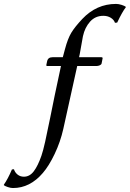

<svg xmlns="http://www.w3.org/2000/svg" viewBox="-129 -718 655 969"><path d="M147 -235.8 178.7 -384.8H108.9Q104 -384.8 105 -391.1L108.9 -409.2Q113.3 -429.2 136.2 -429.2H188L198.7 -469.2Q212.9 -522.9 230.7 -552.5Q248.5 -582 286.1 -622.1Q357.9 -698.2 456.5 -698.2Q469.7 -698.2 484.6 -693.4Q499.5 -688.5 505.4 -684.1L505.9 -681.2Q488.3 -658.7 462.4 -604L451.2 -603Q446.3 -618.2 430.2 -628.2Q414.1 -638.2 392.6 -638.2Q352.1 -638.2 325.7 -608.9Q299.3 -579.6 289.6 -535.2Q287.6 -526.9 282.5 -495.6Q277.3 -464.4 273.4 -444.8L270 -429.2H382.3Q386.2 -429.2 387.9 -427.5Q389.6 -425.8 388.7 -422.9L383.8 -397.9Q382.3 -391.6 374 -388.2Q365.7 -384.8 357.9 -384.8H260.7L190.4 -66.9Q175.8 -2 147 58.6Q118.2 119.1 87.4 154.8Q22.5 231 -63.5 231Q-75.2 231 -89.6 226.1Q-104 221.2 -109.4 216.8V213.9Q-89.4 185.5 -68.8 137.2L-58.6 136.2Q-53.7 152.3 -40.3 163.1Q-26.9 173.8 -8.3 173.8Q21 173.8 41.7 146.2Q62.5 118.7 80.1 67.9Q88.4 43.9 98.9 -2.7Q109.4 -49.3 124.3 -123.8Q139.2 -198.2 147 -235.8Z"/></svg>

Font: Linux Biolinum
Style: Italic
Weight: 400
Italic angle: -12°
Designer: Philipp H. Poll
Foundry: Philipp H. Poll
Version: Version 1.1.3 ; ttfautohint (v0.9)